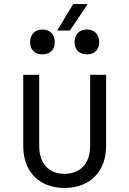

<svg xmlns="http://www.w3.org/2000/svg" viewBox="-20 -920 640 950"><path d="M326 -769 414 -900H342L263 -769ZM190 -651C227 -651 251 -674 251 -711C251 -750 227 -774 190 -774C153 -774 129 -750 129 -711C129 -674 153 -651 190 -651ZM410 -651C447 -651 471 -674 471 -711C471 -750 447 -774 410 -774C373 -774 349 -750 349 -711C349 -674 373 -651 410 -651ZM299 10C424 10 505 -70 505 -198V-550H426V-198C426 -111 378 -60 299 -60C221 -60 174 -111 174 -198V-550H95V-198C95 -70 174 10 299 10Z"/></svg>

Font: Tekne LDO Light
Style: Regular
Weight: 300
Monospace: yes
Designer: Alessio Laiso, Mario Rullo, Paolo Rosset
Foundry: Alessio Laiso
Version: Version 1.000;hotconv 1.0.109;makeotfexe 2.5.65596